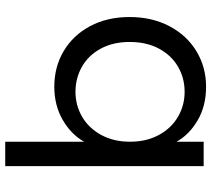

<svg xmlns="http://www.w3.org/2000/svg" viewBox="-56 -724 789 716"><g transform="rotate(-90 338.0 -365.5)"><path d="M168 -446Q196 -495 250 -526Q304 -557 373 -557Q447 -557 506 -522Q565 -487 599 -423.5Q633 -360 633 -276Q633 -193 599 -128Q565 -63 505.5 -27Q446 9 373 9Q302 9 248.5 -22Q195 -53 168 -101V0H77V-740H168ZM540 -276Q540 -338 515 -384Q490 -430 447.5 -454Q405 -478 354 -478Q304 -478 261.5 -453.5Q219 -429 193.5 -382.5Q168 -336 168 -275Q168 -213 193.5 -166.5Q219 -120 261.5 -95.5Q304 -71 354 -71Q405 -71 447.5 -95.5Q490 -120 515 -166.5Q540 -213 540 -276Z"/></g></svg>

Font: DVN-Poppins
Style: Regular
Weight: 400
Designer: Ninad Kale (Devanagari), Jonny Pinhorn (Latin)
Foundry: Indian Type Foundry
Version: 4.004